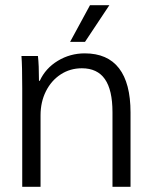

<svg xmlns="http://www.w3.org/2000/svg" viewBox="-20 -714 585 734"><path d="M65 -376Q65 -464 62 -500H125Q129 -466 129 -405H132Q154 -453 201 -481.5Q248 -510 304 -510Q391 -510 435 -453Q479 -396 479 -284V0H410V-285Q410 -370 381 -411.5Q352 -453 293 -453Q248 -453 212 -429.5Q176 -406 155.5 -365Q135 -324 135 -273V0H65ZM324 -694H398L305 -554H248Z"/></svg>

Font: Sarabun Light
Style: Regular
Weight: 300
Designer: Suppakit Chalermlarp | Katatrad Co.,Ltd.
Foundry: Cadson Demak Co.,Ltd.
Version: Version 1.000; ttfautohint (v1.6)